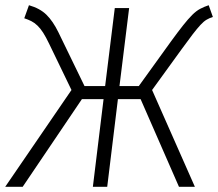

<svg xmlns="http://www.w3.org/2000/svg" viewBox="-47 -716 836 736"><path d="M448 -685 411 -386H485L609 -558Q636 -595 655 -619Q674 -643 689.5 -658.5Q705 -674 720 -682Q735 -690 753 -696L769 -651Q756 -647 745 -640.5Q734 -634 721.5 -620.5Q709 -607 692 -585Q675 -563 649 -527L536 -371L700 0H639L492 -336H405L364 0H309L350 -336H267L40 0H-27L227 -371L141 -549Q129 -574 118.5 -590.5Q108 -607 96.5 -618Q85 -629 73 -635Q61 -641 46 -646L64 -696Q106 -684 131 -659.5Q156 -635 177 -592L277 -386H356L393 -685Z"/></svg>

Font: Glekhifnjqigglhiwekvrgaqftz
Style: Regular
Weight: 300
Italic angle: -8°
Designer: Carrois Corporate & Edenspiekermann
Foundry: Carrois Corporate GbR & Edenspiekermann AG
Version: Version 2.001